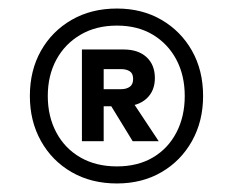

<svg xmlns="http://www.w3.org/2000/svg" viewBox="-20 -732 546 450"><path d="M254 -302Q194 -302 148 -328.5Q102 -355 76 -401.5Q50 -448 50 -507Q50 -567 76 -613Q102 -659 148 -685.5Q194 -712 254 -712Q313 -712 358.5 -685.5Q404 -659 430 -613Q456 -567 456 -507Q456 -448 430 -401.5Q404 -355 358.5 -328.5Q313 -302 254 -302ZM291 -401 231 -499H287L352 -401ZM254 -342Q303 -342 338.5 -363Q374 -384 393.5 -421.5Q413 -459 413 -507Q413 -555 393.5 -592Q374 -629 338.5 -650.5Q303 -672 254 -672Q205 -672 168.5 -650.5Q132 -629 112 -592Q92 -555 92 -507Q92 -459 112 -421.5Q132 -384 168.5 -363Q205 -342 254 -342ZM172 -401V-616H270Q304 -616 323.5 -598Q343 -580 343 -549Q343 -519 323.5 -501Q304 -483 270 -483H223V-401ZM223 -523H264Q276 -523 284 -528.5Q292 -534 292 -547Q292 -560 284 -565Q276 -570 264 -570H223Z"/></svg>

Font: DM Sans 36pt Medium
Style: Regular
Weight: 500
Designer: Colophon Foundry, Jonny Pinhorn
Foundry: Colophon Foundry
Version: Version 4.004;gftools[0.9.30]